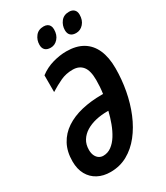

<svg xmlns="http://www.w3.org/2000/svg" viewBox="-224 -1008 961 1112"><g transform="rotate(-30 256.0 -452.5)"><path d="M175.8 9.8Q127.9 9.8 91.6 -9.5Q55.2 -28.8 34.7 -65.4Q14.2 -102.1 14.2 -153.8Q14.2 -218.8 39.8 -266.1Q65.4 -313.5 111.3 -344Q157.2 -374.5 219 -389.2Q280.8 -403.8 353 -403.8H362.8Q366.2 -427.2 367.7 -449.7Q369.1 -472.2 369.1 -494.1Q369.1 -556.6 346.2 -585.2Q323.2 -613.8 279.8 -613.8Q235.4 -613.8 198.7 -596.7Q162.1 -579.6 123 -555.2V-667Q162.6 -697.3 210.2 -710.7Q257.8 -724.1 300.8 -724.1Q366.7 -724.1 410.9 -697.8Q455.1 -671.4 477.5 -620.8Q500 -570.3 500 -497.1Q500 -422.4 486.3 -349.1Q472.7 -275.9 445.8 -211.2Q418.9 -146.5 379.6 -96.7Q340.3 -46.9 289.3 -18.6Q238.3 9.8 175.8 9.8ZM186 -92.8Q216.3 -92.8 241 -111.1Q265.6 -129.4 284.7 -159.9Q303.7 -190.4 317.6 -228Q331.5 -265.6 340.8 -304.2H333Q292.5 -304.2 255.9 -295.7Q219.2 -287.1 190.9 -269.8Q162.6 -252.4 146.2 -226.1Q129.9 -199.7 129.9 -164.1Q129.9 -141.1 137.5 -125.2Q145 -109.4 157.7 -101.1Q170.4 -92.8 186 -92.8ZM405.3 -787.1Q381.3 -787.1 368.7 -799.1Q356 -811 356 -834Q356 -865.7 375 -890.4Q394 -915 429.2 -915Q450.7 -915 462.9 -903.3Q475.1 -891.6 475.1 -870.1Q475.1 -833 454.6 -810.1Q434.1 -787.1 405.3 -787.1ZM235.4 -787.1Q211.4 -787.1 198.7 -799.1Q186 -811 186 -834Q186 -865.7 205.1 -890.4Q224.1 -915 259.3 -915Q273.4 -915 283.4 -909.9Q293.5 -904.8 298.8 -894.8Q304.2 -884.8 304.2 -870.1Q304.2 -833 283.9 -810.1Q263.7 -787.1 235.4 -787.1Z"/></g></svg>

Font: Open Sans Condensed
Style: Italic
Weight: 400
Width: 3
Italic angle: -12°
Designer: Monotype Design Team
Foundry: Monotype Imaging Inc.
Version: Version 3.000